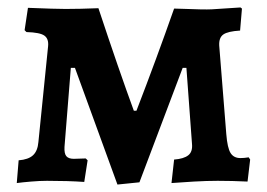

<svg xmlns="http://www.w3.org/2000/svg" viewBox="-20 -485 715 515"><path d="M181 -303H170L153 -91Q152 -73 158 -66Q164 -59 178 -59L210 -60L215 -55L206 3Q163 0 106 0Q87 0 63.5 2Q40 4 25 6L30 -55Q56 -57 68.5 -68.5Q81 -80 83 -104L109 -361Q111 -381 99 -389.5Q87 -398 51 -399L46 -404L55 -464Q129 -461 156 -461Q194 -461 244 -463Q299 -297 339 -188H346Q400 -328 447 -462L481 -461Q526 -459 548 -460Q573 -462 625 -465L629 -462L624 -403Q591 -401 579 -392.5Q567 -384 568 -363L587 -125Q590 -88 598.5 -74.5Q607 -61 625 -61Q635 -61 647 -63L651 -57L644 2Q602 0 564 0Q535 0 500 2Q465 4 440 6L447 -57Q473 -59 485 -68.5Q497 -78 495 -99L480 -303H470L354 4L295 10Z"/></svg>

Font: Alegreya
Style: Bold
Weight: 700
Designer: Juan Pablo del Peral
Foundry: Huerta Tipografica
Version: Version 2.008; ttfautohint (v1.8)